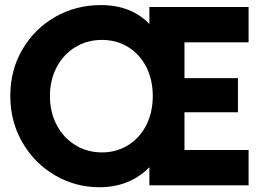

<svg xmlns="http://www.w3.org/2000/svg" viewBox="-20 -748 1067 775"><path d="M21.5 -361.3Q21.5 -465.3 70.8 -549.1Q120.1 -632.8 203.6 -680.2Q287.1 -727.5 386.7 -727.5Q510.3 -727.5 583 -650.9V-719.7H983.4V-577.1H724.6V-432.6H940.4V-294.9H724.6V-142.6H983.4V0H583V-73.2Q544.9 -33.7 493.9 -12.9Q442.9 7.8 380.9 7.8Q285.2 7.8 202.6 -40Q120.1 -87.9 70.8 -172.4Q21.5 -256.8 21.5 -361.3ZM596.7 -360.4Q596.7 -426.8 570.1 -478.3Q543.5 -529.8 496.8 -558.3Q450.2 -586.9 391.6 -586.9Q332.5 -586.9 284.7 -558.1Q236.8 -529.3 209.2 -477.5Q181.6 -425.8 181.6 -360.4Q181.6 -294.9 209 -243.2Q236.3 -191.4 284.4 -162.1Q332.5 -132.8 391.6 -132.8Q450.2 -132.8 497.1 -161.9Q543.9 -190.9 570.3 -242.7Q596.7 -294.4 596.7 -360.4Z"/></svg>

Font: Reddit Sans Chocolate ExtraBold
Style: Regular
Weight: 800
Designer: Stephen Hutchings
Foundry: Reddit
Version: Version 1.011